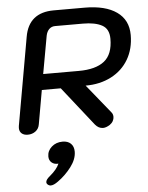

<svg xmlns="http://www.w3.org/2000/svg" viewBox="-65 -752 865 1121"><g transform="rotate(-5 368.0 -191.5)"><path d="M122 -560Q146 -700 293 -700H474Q595 -700 661.5 -653Q728 -606 728 -518Q728 -437 692 -375.5Q656 -314 590.5 -280Q525 -246 440 -246L576 -78Q586 -67 586 -50Q586 -38 579.5 -26Q573 -14 560 -5Q538 9 520 9Q494 9 474 -15L294 -243H183L148 -45Q144 -19 124.5 -4.5Q105 10 79 10Q56 10 43 -1.5Q30 -13 30 -33Q30 -41 31 -45ZM408 -335Q507 -335 557.5 -375Q608 -415 608 -506Q608 -564 567.5 -586Q527 -608 456 -608H293Q272 -608 258 -594.5Q244 -581 239 -557L199 -335ZM162 296Q162 281 187 261Q228 227 242 194Q218 196 202.5 183Q187 170 187 147Q187 114 213 91Q239 68 277 68Q308 68 325.5 85Q343 102 343 132Q343 176 309 221Q275 266 230 298Q204 317 187 317Q176 317 167 308Q162 303 162 296Z"/></g></svg>

Font: Kodchasan SemiBold
Style: Italic
Weight: 600
Italic angle: -10°
Version: Version 1.000; ttfautohint (v1.6)